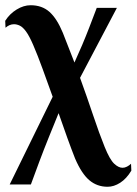

<svg xmlns="http://www.w3.org/2000/svg" viewBox="-32 -480 522 734"><path d="M379.4 234Q339 234 309.4 208.9Q279.9 183.9 255 125.9Q241.4 91.5 225.2 46.6Q209 1.7 192 -47.4Q174.1 -3.5 154.8 44.2Q135.5 92 118.2 138.2Q100.9 184.5 86.1 225.1H5.1L169.4 -110.1Q149.6 -165 130.7 -217.1Q111.8 -269.1 94.8 -308.4Q80 -342.6 67.6 -359.5Q55.3 -376.4 43.8 -381.9Q32.4 -387.4 21.4 -387.4Q4.5 -387.4 -10.9 -374L-12.1 -400.4Q5 -427.4 31.8 -443.7Q58.5 -460 85 -460Q128.5 -460 157.1 -434.6Q185.6 -409.1 208 -355.1Q217.9 -330.5 229.1 -301.2Q240.4 -271.9 252.6 -241Q268.2 -275.4 282.1 -307.9Q295.9 -340.5 309.2 -374.9Q322.6 -409.2 337.9 -450H414.9L274 -182.5Q300 -111 323.7 -40.3Q347.4 30.4 368.2 81.9Q387.7 130 404.4 145.7Q421.1 161.4 436.5 161.4Q445 161.4 453.5 157Q462 152.6 468.9 146L470.1 172.4Q451.4 203.4 427.4 218.7Q403.5 234 379.4 234Z"/></svg>

Font: Ancizar Serif Light
Style: Regular
Weight: 300
Designer: Cesar Puertas, Viviana Monsalve, Julian Moncada, Julian Prieto, Jose Castro, Felipe Aragon, Mariel Hernandez, Sara Alarc
Version: Version 8.100